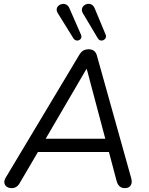

<svg xmlns="http://www.w3.org/2000/svg" viewBox="-20 -967 769 994"><path d="M39.8 6.9Q24.8 6.9 14.8 -0.4Q4.8 -7.7 2.7 -19.9Q0.5 -32.1 9.2 -46.7L390.6 -683.3Q399.8 -698.4 411.2 -705.2Q422.7 -711.9 438.6 -711.9Q455.6 -711.9 466.5 -703.7Q477.4 -695.5 481.8 -679L658 -49.2Q663.9 -29.6 660.8 -17.4Q657.6 -5.2 648.6 0.9Q639.7 6.9 626.6 6.9Q609.2 6.9 598.7 -2.8Q588.1 -12.6 583.3 -31.5L539.4 -197.4L570.9 -180H145.3L185.7 -196L82.1 -19.4Q74.8 -6.2 64.3 0.4Q53.9 6.9 39.8 6.9ZM427.3 -609.5 208.2 -234.6 185.7 -248.6H552.4L529.1 -233.6L429.3 -609.5ZM486.4 -768.8 410.1 -896.7Q402.3 -909.5 404.2 -920.3Q406.2 -931.1 414.3 -938.1Q422.3 -945.2 433.1 -946.9Q443.9 -948.6 454.1 -943.2Q464.4 -937.8 470.3 -923.6L526.3 -789.2Q530.7 -779.4 527.3 -771.4Q523.9 -763.3 516.3 -759.5Q508.7 -755.6 500.5 -757.6Q492.2 -759.5 486.4 -768.8ZM359.6 -769.2 280 -897.7Q272.1 -910 273.6 -920.5Q275.1 -931.1 283.2 -937.9Q291.3 -944.8 302 -946.5Q312.8 -948.2 323.3 -943Q333.8 -937.8 339.7 -923.6L398.9 -788.2Q403.3 -778.5 400.4 -770.7Q397.5 -762.9 389.9 -759.2Q382.4 -755.6 374.1 -757.8Q365.8 -760 359.6 -769.2Z"/></svg>

Font: Nunito ExtraLight
Style: Italic
Weight: 200
Italic angle: -9°
Designer: Vernon Adams
Foundry: Vernon Adams
Version: Version 3.602